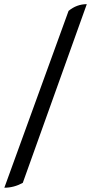

<svg xmlns="http://www.w3.org/2000/svg" viewBox="-40 -795 429 905"><path d="M-19.5 89.8 283.2 -743.7Q321.8 -775.4 369.1 -775.4L67.4 66.9Q25.9 89.8 -19.5 89.8Z"/></svg>

Font: Balgruf
Style: Regular
Weight: 500
Designer: Paul James MIller
Foundry: High-Logic / Made with FontCreator
Version: Version 1.201;March 28, 2021;FontCreator 13.0.0.2683 64-bit